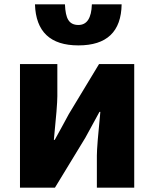

<svg xmlns="http://www.w3.org/2000/svg" viewBox="-20 -864 709 884"><path d="M72 -569H244V-421Q244 -378 228 -220H232L265 -280Q288 -321 297 -339L436 -569H598V0H426V-148Q426 -189 442 -349H438L373 -230L233 0H72ZM141 -844H279Q281 -794 294 -773Q308 -749 341 -749Q400 -749 403 -844H540Q537 -655 341 -655Q147 -655 141 -844Z"/></svg>

Font: KaiGen Gothic KR Heavy
Style: Heavy
Weight: 900
Designer: Ryoko NISHIZUKA  (kana & ideographs); Paul D. Hunt (Latin, Greek & Cyrillic); Wenlong ZHANG  (bopomofo); Sandoll Communi
Foundry: Adobe Systems Incorporated
Version: Version 1.002 March 28, 2018